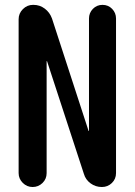

<svg xmlns="http://www.w3.org/2000/svg" viewBox="-20 -750 540 770"><path d="M54.7 -55.7V-672.9Q54.7 -696.3 71.8 -713.4Q88.9 -730.5 112.3 -730.5H114.3Q139.6 -730.5 159.7 -715.3Q179.7 -700.2 188.5 -675.8L335 -225.6Q335 -224.6 335.9 -224.6Q336.9 -224.6 336.9 -225.6V-675.8Q336.9 -698.2 352.5 -714.4Q368.2 -730.5 391.1 -730.5Q414.1 -730.5 429.7 -714.4Q445.3 -698.2 445.3 -675.8V-55.7Q445.3 -32.2 428.7 -16.1Q412.1 0 388.7 0Q363.3 0 343.3 -14.6Q323.2 -29.3 316.4 -52.7L168.9 -503.9Q168.9 -504.9 168 -504.9Q167 -504.9 167 -503.9V-55.7Q167 -32.2 150.4 -16.1Q133.8 0 110.8 0Q87.9 0 71.3 -16.6Q54.7 -33.2 54.7 -55.7Z"/></svg>

Font: Rounded Mgen+ 2m medium
Style: Regular
Weight: 500
Designer: [Source Han Sans]
Ryoko NISHIZUKA  (kana & ideographs); Paul D. Hunt (Latin, Greek & Cyrillic); Wenlong ZHANG  (bopomofo
Version: Version 1.059.20150602